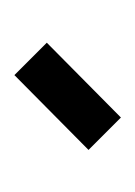

<svg xmlns="http://www.w3.org/2000/svg" viewBox="20 -716 191 272"><g transform="rotate(90 116.0 -579.5)"><path d="M191.9 -608.9 85.9 -503.9 40 -549.8 146 -654.8Z"/></g></svg>

Font: Aubrey
Style: Regular
Weight: 400
Designer: Gayaneh Bagdasaryan | Cyreal.org
Foundry: Gayaneh Bagdasaryan | Cyreal.org
Version: Version 1.000